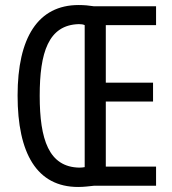

<svg xmlns="http://www.w3.org/2000/svg" viewBox="-20 -739 686 764"><path d="M293 -719C131 -719 50 -589 50 -359C50 -128 127 5 291 5C315 5 335 2 355 0H601V-76H401V-335H589V-410H401V-639H601V-714H354C335 -717 315 -719 293 -719ZM294 -643C303 -643 311 -642 317 -639V-74C312 -73 304 -72 296 -72C174 -74 138 -184 138 -358C138 -529 172 -640 294 -643Z"/></svg>

Font: Noto Sans Lao Looped ExtraCondensed
Style: Regular
Weight: 400
Width: 2
Designer: Mark Frömberg, Ben Mitchell
Foundry: The Fontpad Ltd
Version: Version 1.003